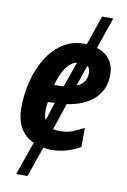

<svg xmlns="http://www.w3.org/2000/svg" viewBox="-95 -765 654 985"><g transform="rotate(10 231.5 -272.0)"><path d="M122 -10Q77 -29 52.5 -71Q28 -113 28 -176Q28 -247 45 -314.5Q62 -382 95.5 -436.5Q129 -491 177.5 -523Q226 -555 288 -555Q291 -555 294.5 -555Q298 -555 302 -554L355 -708H413L357 -545Q401 -531 424.5 -499Q448 -467 448 -421Q448 -344 397 -296Q346 -248 254 -234L208 -97Q219 -92 237 -92Q272 -91 299.5 -100Q327 -109 367 -130V-31Q329 -9 290.5 1Q252 11 211 11Q201 11 191.5 9.5Q182 8 175 6L120 164H61ZM183 -320Q203 -320 223 -321L269 -453Q237 -446 212 -410Q187 -374 174 -319ZM287 -337Q316 -348 327.5 -368Q339 -388 339 -412Q339 -422 335.5 -431.5Q332 -441 324 -445ZM162 -135 193 -230 157 -228Q153 -204 153 -184Q153 -154 162 -135Z"/></g></svg>

Font: Noto Sans Condensed
Style: Bold Italic
Weight: 700
Width: 3
Italic angle: -12°
Designer: Monotype Design Team
Foundry: Monotype Imaging Inc.
Version: Version 2.013; ttfautohint (v1.8.4.7-5d5b)